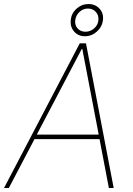

<svg xmlns="http://www.w3.org/2000/svg" viewBox="-33 -945 669 965"><path d="M11.4 0H-12.8L367.9 -727.3H399.1L538.4 0H514.2L467.3 -245.7H140.3ZM152 -268.5H463.1L380.7 -698.9H377.8ZM393.5 -762.8Q360.4 -762.8 339.8 -786.2Q319.2 -809.7 322.4 -843.8Q325.6 -877.8 351.7 -901.3Q377.8 -924.7 411.9 -924.7Q446 -924.7 467.3 -901.3Q488.6 -877.8 484.4 -843.8Q480.1 -809.7 453.8 -786.2Q427.6 -762.8 393.5 -762.8ZM396.3 -785.5Q420.8 -785.5 440.2 -802.4Q459.5 -819.2 461.6 -843.8Q463.8 -868.3 448.7 -885.1Q433.6 -902 409.1 -902Q384.6 -902 366.5 -885.1Q348.4 -868.3 345.2 -843.8Q342 -819.2 356.9 -802.4Q371.8 -785.5 396.3 -785.5Z"/></svg>

Font: Inter UI Thin
Style: Italic
Weight: 100
Italic angle: -9.39999°
Designer: Rasmus Andersson
Foundry: rsms
Version: 3.2;8d6f07862